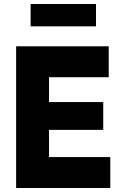

<svg xmlns="http://www.w3.org/2000/svg" viewBox="-20 -938 619 958"><path d="M60.5 -707H522.5V-552.7H224.6V-428.7H495.1V-290H224.6V-154.3H530.3V0H60.5ZM459 -806.6H132.8V-918H459Z"/></svg>

Font: Wanted Sans ExtraBold
Style: Regular
Weight: 800
Designer: Original Design by Kil Hyung-jin and Kang Hanbin, Wanted Lab, Inc; Hangeul from Source Han Sans by Jang Soo-young and Ka
Foundry: Wanted Lab, Inc.
Version: Version 1.003